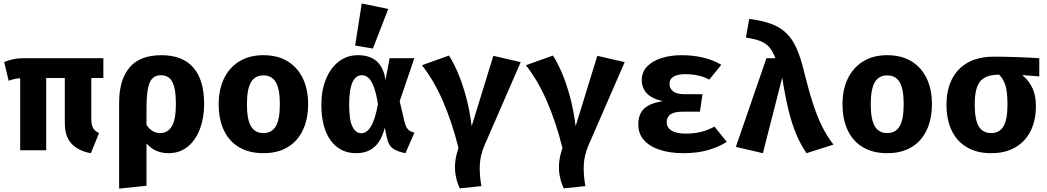

<svg xmlns="http://www.w3.org/2000/svg" viewBox="-20 -867 6040 1108"><path d="M246.5 -433V0H96.5V-433ZM507 -434V-179Q507 -145.5 517.5 -127.8Q528 -110 551.5 -99L504.5 17Q435 5 394.5 -36Q354 -77 354 -158V-433ZM576.5 -531V-417H163Q123.5 -417 100.8 -415.8Q78 -414.5 62.8 -411Q47.5 -407.5 30 -401L4 -509Q21.5 -516 39 -521Q56.5 -526 75.2 -528.5Q94 -531 114.5 -531Z M911 -548.5Q1033.5 -548.5 1095.8 -477Q1158 -405.5 1158 -267Q1158 -187 1133.8 -122.8Q1109.5 -58.5 1063.5 -20.8Q1017.5 17 952 17Q914.5 17 882.2 3.2Q850 -10.5 825.5 -39.5V205L667.5 221.5V-275Q667.5 -406.5 727.5 -477.5Q787.5 -548.5 911 -548.5ZM909 -433Q862.5 -433 844 -390.2Q825.5 -347.5 825.5 -248V-146.5Q841.5 -122 861 -110.5Q880.5 -99 904 -99Q948 -99 971.5 -138.2Q995 -177.5 995 -265Q995 -330 985 -366.5Q975 -403 955.8 -418Q936.5 -433 909 -433Z M1500 -548.5Q1582 -548.5 1639.5 -513.5Q1697 -478.5 1727.5 -415.2Q1758 -352 1758 -267Q1758 -178.5 1727.2 -114.8Q1696.5 -51 1639 -17Q1581.5 17 1500 17Q1419 17 1361.2 -16.5Q1303.5 -50 1272.8 -113.5Q1242 -177 1242 -266Q1242 -350.5 1272.8 -414Q1303.5 -477.5 1361.2 -513Q1419 -548.5 1500 -548.5ZM1500 -432Q1451.5 -432 1428.2 -392.2Q1405 -352.5 1405 -266Q1405 -178 1428.2 -138.5Q1451.5 -99 1500 -99Q1548.5 -99 1571.8 -138.5Q1595 -178 1595 -267Q1595 -353 1571.8 -392.5Q1548.5 -432 1500 -432Z M2046 -548.5Q2094.5 -548.5 2127.8 -531.2Q2161 -514 2180 -481.5Q2199 -449 2204.5 -404L2228.5 -531H2371L2286.5 -283L2313.5 -167.5Q2322 -132 2335.8 -119.2Q2349.5 -106.5 2371.5 -102L2320 17Q2277 9.5 2249.2 -8.8Q2221.5 -27 2211.5 -77L2200.5 -130Q2188 -80 2165.8 -47.5Q2143.5 -15 2111 1Q2078.5 17 2035.5 17Q1942 17 1888.2 -56.8Q1834.5 -130.5 1834.5 -263Q1834.5 -345.5 1860.8 -410Q1887 -474.5 1934.5 -511.5Q1982 -548.5 2046 -548.5ZM2068 -433Q2033 -433 2014 -391.8Q1995 -350.5 1995 -263Q1995 -173.5 2014.2 -135.8Q2033.5 -98 2064 -98Q2077.5 -98 2091 -105.5Q2104.5 -113 2117.2 -131.8Q2130 -150.5 2141 -183.2Q2152 -216 2161 -266Q2151.5 -327 2138 -363.8Q2124.5 -400.5 2107.2 -416.8Q2090 -433 2068 -433ZM2067.5 -847 2220.5 -815.5 2132 -587 2029.5 -604Z M2827 -545 2985 -508.5 2775 -26Q2752 28 2749 83.2Q2746 138.5 2758 207L2633.5 220Q2616 183 2609.5 145Q2603 107 2607.2 67.5Q2611.5 28 2626 -13Q2606 -92.5 2582.8 -161.2Q2559.5 -230 2533.5 -289Q2507.5 -348 2477.8 -398.2Q2448 -448.5 2415 -490.5L2571 -546.5Q2599 -503 2624.5 -442.2Q2650 -381.5 2670.2 -305.5Q2690.5 -229.5 2702 -139Z M3427 -545 3585 -508.5 3375 -26Q3352 28 3349 83.2Q3346 138.5 3358 207L3233.5 220Q3216 183 3209.5 145Q3203 107 3207.2 67.5Q3211.5 28 3226 -13Q3206 -92.5 3182.8 -161.2Q3159.5 -230 3133.5 -289Q3107.5 -348 3077.8 -398.2Q3048 -448.5 3015 -490.5L3171 -546.5Q3199 -503 3224.5 -442.2Q3250 -381.5 3270.2 -305.5Q3290.5 -229.5 3302 -139Z M4019 -222.5H3920.5Q3870 -222.5 3848.8 -206.8Q3827.5 -191 3827.5 -162Q3827.5 -131 3855 -113.5Q3882.5 -96 3937.5 -96Q3985 -96 4026 -106Q4067 -116 4103 -136.5L4174 -48.5Q4127 -18 4064.8 -0.5Q4002.5 17 3924.5 17Q3848.5 17 3789.5 -1.8Q3730.5 -20.5 3697 -57.5Q3663.5 -94.5 3663.5 -149Q3663.5 -208.5 3697.5 -240.5Q3731.5 -272.5 3805.5 -283Q3741 -297.5 3712.2 -328.8Q3683.5 -360 3683.5 -405Q3683.5 -451 3714 -483Q3744.5 -515 3797 -531.8Q3849.5 -548.5 3915 -548.5Q3977.5 -548.5 4036 -535.2Q4094.5 -522 4142.5 -493L4073 -407.5Q4044.5 -423.5 4008.8 -431.2Q3973 -439 3935.5 -439Q3891.5 -439 3867.5 -425Q3843.5 -411 3843.5 -383Q3843.5 -357 3864 -340.2Q3884.5 -323.5 3927.5 -323.5H4034Z M4403 -531H4454.5Q4440 -569.5 4421 -592.8Q4402 -616 4370 -629.2Q4338 -642.5 4284.5 -650L4303.5 -758Q4378 -748.5 4429.8 -729.5Q4481.5 -710.5 4517 -676.5Q4552.5 -642.5 4576.5 -588.8Q4600.5 -535 4619.5 -456Q4646.5 -346 4672 -268Q4697.5 -190 4726 -133.8Q4754.5 -77.5 4790 -32.5L4634 17Q4599.5 -34.5 4574.5 -93.5Q4549.5 -152.5 4530.5 -231Q4511.5 -309.5 4494 -419L4382.5 17L4226.5 -19.5Z M5100 -548.5Q5182 -548.5 5239.5 -513.5Q5297 -478.5 5327.5 -415.2Q5358 -352 5358 -267Q5358 -178.5 5327.2 -114.8Q5296.5 -51 5239 -17Q5181.5 17 5100 17Q5019 17 4961.2 -16.5Q4903.5 -50 4872.8 -113.5Q4842 -177 4842 -266Q4842 -350.5 4872.8 -414Q4903.5 -477.5 4961.2 -513Q5019 -548.5 5100 -548.5ZM5100 -432Q5051.5 -432 5028.2 -392.2Q5005 -352.5 5005 -266Q5005 -178 5028.2 -138.5Q5051.5 -99 5100 -99Q5148.5 -99 5171.8 -138.5Q5195 -178 5195 -267Q5195 -353 5171.8 -392.5Q5148.5 -432 5100 -432Z M5717 -540Q5777 -540 5848.2 -537.5Q5919.5 -535 5977.5 -531V-426L5850 -436H5763.5Q5723.5 -437 5693.8 -430.5Q5664 -424 5644.2 -405.8Q5624.5 -387.5 5614.8 -352.8Q5605 -318 5605 -263Q5605 -176.5 5628.2 -137.8Q5651.5 -99 5700 -99Q5747.5 -99 5770.8 -137.8Q5794 -176.5 5794 -263Q5794 -347 5778 -385.8Q5762 -424.5 5738.5 -442L5858 -447.5Q5904.5 -420 5931.2 -372Q5958 -324 5958 -254.5Q5958 -171.5 5927.2 -110.5Q5896.5 -49.5 5838.8 -16.2Q5781 17 5700 17Q5619.5 17 5561.5 -16.2Q5503.5 -49.5 5472.8 -112.2Q5442 -175 5442 -263Q5442 -346.5 5472.8 -408.8Q5503.5 -471 5564.5 -505.5Q5625.5 -540 5717 -540Z"/></svg>

Font: Fira Code Light
Style: Bold
Weight: 700
Monospace: yes
Version: Version 5.002